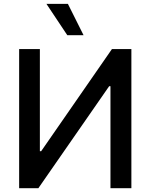

<svg xmlns="http://www.w3.org/2000/svg" viewBox="-20 -984 787 1004"><path d="M80.1 -727.5Q107.4 -727.5 188.5 -727.5Q188.5 -593.8 188.5 -193.4Q190.4 -193.4 195.3 -193.4Q288.1 -327.1 565.4 -727.5Q590.8 -727.5 667 -727.5Q667 -545.9 667 0Q639.6 0 557.6 0Q557.6 -133.8 557.6 -533.2Q555.7 -533.2 550.8 -533.2Q458 -400.4 180.7 0Q156.2 0 80.1 0Q80.1 -181.6 80.1 -727.5ZM332 -799.8Q304.7 -840.8 222.7 -963.9Q251 -963.9 335 -963.9Q355.5 -922.9 417 -799.8Q396.5 -799.8 332 -799.8Z"/></svg>

Font: DeepSea
Style: Medium
Weight: 500
Designer: Stem
Version: Version 3.019;git-0a5106e0b